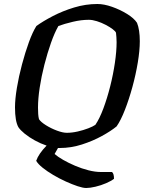

<svg xmlns="http://www.w3.org/2000/svg" viewBox="-20 -740 728 960"><path d="M279 0Q275 0 270 0L253 30Q269 44 296 59.5Q323 75 356 89Q389 103 422.5 111.5Q456 120 484 120H540Q550 128 550 154Q536 165 510.5 176Q485 187 457.5 193.5Q430 200 411 200Q395 200 368 191Q341 182 309 167.5Q277 153 246.5 135Q216 117 193 98.5Q170 80 161 64Q173 29 213 -12Q183 -22 154 -38Q125 -54 103.5 -71.5Q82 -89 72 -104Q55 -134 55 -203Q55 -244 64.5 -301Q74 -358 90 -418Q106 -478 124.5 -529Q143 -580 162 -610Q195 -634 244 -659.5Q293 -685 350.5 -702.5Q408 -720 467 -720Q500 -720 540 -706Q580 -692 615 -670.5Q650 -649 665 -626Q672 -609 675.5 -585.5Q679 -562 679 -534Q679 -488 669 -427.5Q659 -367 642 -305Q625 -243 604.5 -190.5Q584 -138 563 -108Q535 -85 489.5 -60Q444 -35 389.5 -17.5Q335 0 279 0ZM314 -76Q340 -76 368.5 -82.5Q397 -89 421.5 -98.5Q446 -108 457 -116Q478 -147 497 -198Q516 -249 531 -308.5Q546 -368 554.5 -426Q563 -484 563 -529Q563 -542 562 -554.5Q561 -567 560 -576Q558 -583 543.5 -594Q529 -605 508 -616Q487 -627 464.5 -634Q442 -641 424 -641Q386 -641 344 -631Q302 -621 272 -610Q253 -577 235 -526Q217 -475 202 -416.5Q187 -358 178.5 -302Q170 -246 170 -202Q170 -185 171 -170Q172 -155 175 -144Q184 -130 209.5 -114Q235 -98 264.5 -87Q294 -76 314 -76Z"/></svg>

Font: Texturina SemiBold
Style: Italic
Weight: 600
Italic angle: -11°
Designer: Guillermo Torres Carreño
Foundry: Omnibus-Type
Version: Version 1.002; ttfautohint (v1.8.3)